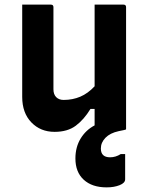

<svg xmlns="http://www.w3.org/2000/svg" viewBox="-20 -558 640 830"><path d="M200 -538Q211 -538 211 -527V-172Q211 -150 223 -138Q235 -126 255 -126Q294 -126 327 -140Q360 -154 389 -185V-538H514Q525 -538 525 -527V0H523L525 2Q521 3 514.5 4.5Q508 6 493 9Q456 17 436 37.5Q416 58 416 84Q416 122 456 122Q480 122 502 108H521V217Q521 233 497 242.5Q473 252 441 252Q378 252 342 219Q306 186 306 127Q306 78 328.5 41Q351 4 389 -16V-87H371Q343 -41 307.5 -14.5Q272 12 216 12Q155 12 115.5 -29Q76 -70 76 -139V-538Z"/></svg>

Font: Recursive Sn Lnr St
Style: Bold
Weight: 700
Version: Version 1.079;hotconv 1.0.112;makeotfexe 2.5.65598; ttfautoh